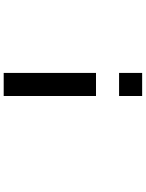

<svg xmlns="http://www.w3.org/2000/svg" viewBox="105 -1020 790 1040"><g transform="rotate(90 500.0 -500.0)"><path d="M500 -750H375V-875H500ZM500 -125H375V-625H500Z"/></g></svg>

Font: Picon
Style: Regular
Weight: 400
Designer: yne
Foundry: yne
Version: Version 21.02.27; git-deadbeef-release